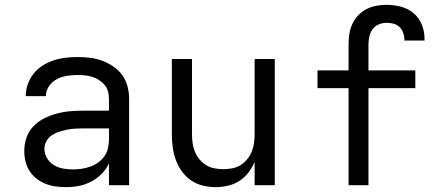

<svg xmlns="http://www.w3.org/2000/svg" viewBox="-20 -763 1840 791"><path d="M251 8Q230 8 208.5 5Q187 2 167 -6Q147 -14 130 -27.5Q113 -41 101.5 -59Q90 -77 85 -98Q80 -119 80 -141Q80 -169 89 -195.5Q98 -222 117 -242Q136 -262 160.5 -274.5Q185 -287 212 -294.5Q239 -302 266.5 -304.5Q294 -307 321 -307H429V-355Q429 -371 425 -386Q421 -401 411 -413Q401 -425 387.5 -433.5Q374 -442 359.5 -446.5Q345 -451 329.5 -452.5Q314 -454 299 -454Q277 -454 255 -450.5Q233 -447 213.5 -436.5Q194 -426 181.5 -407.5Q169 -389 169 -367Q169 -367 169 -367Q169 -367 169 -367H86Q86 -367 86 -367Q86 -367 86 -367Q86 -392 94.5 -416Q103 -440 118.5 -459.5Q134 -479 155 -492.5Q176 -506 200 -514Q224 -522 249 -525Q274 -528 299 -528Q325 -528 350.5 -525Q376 -522 400.5 -513Q425 -504 447 -489Q469 -474 484 -453Q499 -432 505.5 -406.5Q512 -381 512 -355V0H429V-90Q418 -66 398.5 -46.5Q379 -27 355 -14.5Q331 -2 304.5 3Q278 8 251 8ZM282 -65Q300 -65 318 -68Q336 -71 353 -77Q370 -83 385 -94Q400 -105 410.5 -120Q421 -135 425 -153Q429 -171 429 -189V-234H321Q305 -234 288 -233Q271 -232 255 -228.5Q239 -225 223 -220Q207 -215 193 -205.5Q179 -196 171 -181Q163 -166 163 -150Q163 -129 174 -111Q185 -93 202.5 -82.5Q220 -72 240.5 -68.5Q261 -65 282 -65Z M868 8Q842 8 815.5 1.5Q789 -5 767 -20Q745 -35 729 -57.5Q713 -80 704 -105Q695 -130 691.5 -156.5Q688 -183 688 -210V-520H771V-210Q771 -192 773.5 -173.5Q776 -155 783 -138Q790 -121 802 -106.5Q814 -92 829.5 -82.5Q845 -73 863.5 -69.5Q882 -66 900 -66Q918 -66 936.5 -69.5Q955 -73 970.5 -82.5Q986 -92 998 -106.5Q1010 -121 1017 -138Q1024 -155 1026.5 -173.5Q1029 -192 1029 -210V-520H1112V0H1029V-96Q1019 -72 1003 -51.5Q987 -31 966 -17.5Q945 -4 919.5 2Q894 8 868 8Z M1416 0V-400H1288V-473H1416V-579Q1416 -601 1419 -622Q1422 -643 1431 -663Q1440 -683 1455 -699Q1470 -715 1489 -725Q1508 -735 1529.5 -739Q1551 -743 1573 -743Q1602 -743 1631.5 -735.5Q1661 -728 1683.5 -709Q1706 -690 1717.5 -662Q1729 -634 1729 -604Q1729 -602 1729 -600Q1729 -598 1729 -596H1646Q1646 -597 1646 -598Q1646 -599 1646 -600Q1646 -614 1641 -628Q1636 -642 1625.5 -652Q1615 -662 1601 -665.5Q1587 -669 1573 -669Q1556 -669 1540.5 -662.5Q1525 -656 1515 -642.5Q1505 -629 1501.5 -612.5Q1498 -596 1498 -579V-473H1691V-400H1498V0Z"/></svg>

Font: Iosevka Custom Extended
Style: Regular
Weight: 400
Width: 7
Monospace: yes
Designer: Belleve Invis
Foundry: Belleve Invis
Version: Version 11.2.4; ttfautohint (v1.8.4)